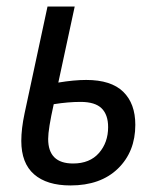

<svg xmlns="http://www.w3.org/2000/svg" viewBox="-20 -556 489 586"><path d="M45 -126Q45 -163 55 -210L125 -536H208L158 -304Q206 -312 243 -312Q319 -312 356 -276Q393 -240 393 -175Q393 -93 340 -41.5Q287 10 195 10Q123 10 84 -24Q45 -58 45 -126ZM310 -168Q310 -206 290 -225.5Q270 -245 226 -245Q188 -245 144 -238Q127 -162 127 -132Q127 -57 203 -57Q254 -57 282 -89Q310 -121 310 -168Z"/></svg>

Font: Noto Sans UI Narrow
Style: Italic
Weight: 400
Width: 4
Italic angle: -12°
Designer: Monotype Design Team
Foundry: Monotype Imaging Inc.
Version: Version 1.001